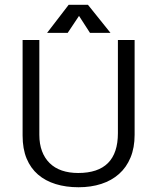

<svg xmlns="http://www.w3.org/2000/svg" viewBox="-20 -768 654 796"><path d="M307.6 -702.1 260.7 -631.8H175.3L264.6 -748H344.7L438 -631.8H353ZM538.1 -209Q538.1 -155.8 521.2 -115Q504.4 -74.2 473.6 -46.9Q442.9 -19.5 400.1 -5.6Q357.4 8.3 305.7 8.3Q253.4 8.3 210.7 -4.9Q168 -18.1 137.5 -44.4Q106.9 -70.8 90.3 -110.8Q73.7 -150.9 73.7 -206.1V-602.1H143.1V-209Q143.1 -170.9 154.1 -141.6Q165 -112.3 185.8 -91.8Q206.5 -71.3 236.6 -61Q266.6 -50.8 304.2 -50.8Q468.8 -50.8 468.8 -215.8V-602.1H538.1Z"/></svg>

Font: AKL 022
Style: Regular
Weight: 400
Designer: AKL
Foundry: AKL
Version: Version 2.053;August 19, 2024;FontCreator 13.0.0.2675 64-bit